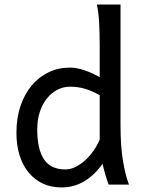

<svg xmlns="http://www.w3.org/2000/svg" viewBox="-20 -801 621 833"><path d="M412.6 -388.2Q394.5 -397.9 378.9 -404.8Q363.3 -411.6 348.1 -416Q333 -420.4 317.4 -422.6Q301.8 -424.8 283.2 -424.8Q255.4 -424.8 230 -412.1Q204.6 -399.4 184.8 -375.5Q165 -351.6 153.3 -317.1Q141.6 -282.7 141.6 -239.3Q141.6 -153.8 170.7 -109.9Q199.7 -65.9 263.7 -65.9Q286.1 -65.9 308.3 -77.1Q330.6 -88.4 350.3 -106.4Q370.1 -124.5 386.2 -147.7Q402.3 -170.9 412.6 -195.3ZM502.9 -258.8Q502.9 -166.5 513.4 -103.8Q523.9 -41 539.6 0H451.7Q446.3 -12.7 438.7 -37.8Q431.2 -63 424.8 -90.3Q389.6 -40.5 345.2 -14.2Q300.8 12.2 246.6 12.2Q201.7 12.2 165.8 -4.6Q129.9 -21.5 104.2 -52.5Q78.6 -83.5 64.9 -127.2Q51.3 -170.9 51.3 -224.6Q51.3 -289.6 69.1 -341.8Q86.9 -394 118.2 -430.9Q149.4 -467.8 191.7 -487.8Q233.9 -507.8 283.2 -507.8Q298.8 -507.8 315.7 -504.4Q332.5 -501 349.4 -495.1Q366.2 -489.3 382.3 -481.7Q398.4 -474.1 412.6 -466.3V-603Q412.6 -662.1 409.9 -706.3Q407.2 -750.5 400.4 -781.2H502.9Z"/></svg>

Font: Andika APac
Style: Regular
Weight: 400
Designer: Victor Gaultney, Annie Olsen, Julie Remington, Don Collingsworth, Eric Hays, Becca Hirsbrunner
Foundry: SIL International
Version: Version 5.000